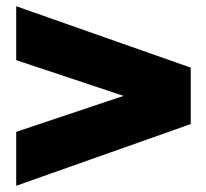

<svg xmlns="http://www.w3.org/2000/svg" viewBox="-20 -662 660 616"><path d="M32 -469V-642L592 -445V-264L32 -66V-239L459 -382V-327Z"/></svg>

Font: Unbounded ExtraBold
Style: Regular
Weight: 800
Designer: Luke Prowse, Jean-Baptiste Morizot, Fátima Lázaro, Florian Runge
Foundry: NaN
Version: Version 1.701;gftools[0.9.28.dev5+ged2979d]